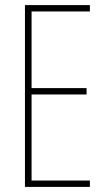

<svg xmlns="http://www.w3.org/2000/svg" viewBox="-20 -734 421 754"><path d="M333 0H78V-714H333V-689H104V-388H320V-363H104V-25H333Z"/></svg>

Font: Noto Sans Thai Looped ExtraCondensed Thin
Style: Regular
Weight: 100
Width: 2
Designer: Sasikarn Vongin, Ben Mitchell
Foundry: The Fontpad Ltd
Version: Version 1.001; ttfautohint (v1.8.4.7-5d5b)